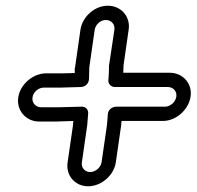

<svg xmlns="http://www.w3.org/2000/svg" viewBox="-20 -657 689 673"><path d="M94 -316C97 -335 115 -350 134 -350H194L263 -352C274 -352 291 -360 292 -380L293 -421L312 -553C315 -571 332 -587 351 -587C370 -587 384 -571 381 -553L362 -426V-423C362 -397 360 -380 360 -377C358 -362 371 -352 382 -352H568C587 -352 601 -337 598 -318C595 -299 577 -283 558 -283H387C374 -283 359 -273 358 -257L355 -219L336 -88C333 -70 315 -54 296 -54C277 -54 264 -70 267 -88L286 -220V-221L289 -259C290 -273 280 -283 268 -283H262L183 -281H124C105 -281 91 -297 94 -316ZM289 -4C335 -4 379 -42 386 -88L405 -220V-221L406 -233H551C597 -233 641 -272 648 -318C655 -364 621 -402 575 -402H412C412 -407 413 -418 413 -428L431 -553C438 -599 404 -637 358 -637C312 -637 269 -599 262 -553L243 -420C243 -419 242 -418 242 -417V-401L200 -400H142C96 -400 51 -362 44 -316C37 -270 71 -231 117 -231H177L237 -233L236 -219L217 -88C210 -42 243 -4 289 -4Z"/></svg>

Font: AppleStorm
Style: XbdOutIta
Weight: 800
Foundry: Cannot Into Space Fonts
Version: Version 1.01